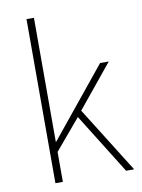

<svg xmlns="http://www.w3.org/2000/svg" viewBox="-88 -854 676 915"><g transform="rotate(-10 249.5 -397.0)"><path d="M105 0V-794H141V-194H143L414 -527H456L286 -319L486 0H447L265 -292L141 -145V0Z"/></g></svg>

Font: Noto Sans KR Thin Thin
Style: Regular
Weight: 250
Version: Version 2.004-H2;hotconv 1.0.118;makeotfexe 2.5.65603